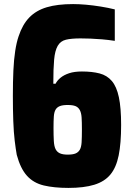

<svg xmlns="http://www.w3.org/2000/svg" viewBox="-20 -837 655 940"><path d="M311 -80Q336 -80 349.5 -85.5Q363 -91 370.5 -103.5Q378 -116 379.5 -140Q381 -164 381 -203Q381 -239 379.5 -262Q378 -285 370.5 -298.5Q363 -312 349.5 -317.5Q336 -323 311 -323Q287 -323 273 -317.5Q259 -312 252 -300Q245 -288 243.5 -266.5Q242 -245 242 -210Q242 -173 243.5 -147Q245 -121 252 -107Q259 -93 273 -86.5Q287 -80 311 -80ZM315 83Q245 83 194.5 71Q144 59 112 23.5Q80 -12 62 -79Q57 -107 52 -148Q47 -189 45 -245Q43 -301 43 -368Q43 -437 45.5 -491.5Q48 -546 54.5 -588Q61 -630 71 -659Q90 -717 123.5 -751.5Q157 -786 209 -801.5Q261 -817 338 -817Q367 -817 401 -814Q435 -811 472.5 -805Q510 -799 542 -791V-637Q509 -642 479 -644.5Q449 -647 422.5 -648Q396 -649 374 -649Q329 -649 302.5 -642.5Q276 -636 262.5 -612.5Q249 -589 245 -545Q241 -501 241 -427H252Q260 -443 276.5 -456.5Q293 -470 318.5 -478.5Q344 -487 381 -487Q431 -487 467.5 -477.5Q504 -468 527.5 -440.5Q551 -413 562 -361Q573 -309 573 -225Q573 -135 561 -76Q549 -17 520.5 17.5Q492 52 441.5 67.5Q391 83 315 83Z"/></svg>

Font: Farlight84_Sys_V01
Style: Bold
Weight: 700
Designer: Monotype Design Team, Nadine Chahine and Nizar Qandah
Foundry: Monotype Imaging Inc.
Version: Version 2.004;October 31, 2024;FontCreator 14.0.0.2814 64-bi